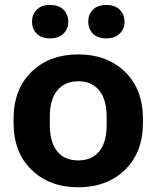

<svg xmlns="http://www.w3.org/2000/svg" viewBox="-20 -753 642 787"><path d="M35.6 -250Q35.6 -128.4 109.3 -56.9Q182.9 14.6 300.8 14.6Q418.7 14.6 492.3 -56.9Q565.9 -128.4 565.9 -250V-265.6Q565.9 -387.2 492.3 -458.6Q418.7 -530 300.8 -530Q182.9 -530 109.3 -458.6Q35.6 -387.2 35.6 -265.6ZM184.1 -273.7Q184.1 -345.5 215 -382.7Q245.8 -419.9 300.8 -419.9Q355.5 -419.9 386.4 -382.7Q417.2 -345.5 417.2 -273.7V-241.9Q417.2 -169.9 387 -132.7Q356.7 -95.5 300.8 -95.5Q244.9 -95.5 214.5 -132.7Q184.1 -169.9 184.1 -241.9ZM111.1 -663.8Q111.1 -635.3 130.1 -615.5Q149.2 -595.7 185.1 -595.7Q221.2 -595.7 240.5 -615.5Q259.8 -635.3 259.8 -663.8Q259.8 -693.1 240.5 -712.9Q221.2 -732.7 185.3 -732.7Q149.4 -732.7 130.2 -712.9Q111.1 -693.1 111.1 -663.8ZM341.6 -663.8Q341.6 -635.3 360.5 -615.5Q379.4 -595.7 415.5 -595.7Q451.7 -595.7 471.1 -615.5Q490.5 -635.3 490.5 -663.8Q490.5 -693.1 471.1 -712.9Q451.7 -732.7 415.8 -732.7Q379.6 -732.7 360.6 -712.9Q341.6 -693.1 341.6 -663.8Z"/></svg>

Font: Roboto Flex
Style: Regular
Weight: 400
Designer: Berlow after Robertson
Foundry: Google
Version: Version 3.200;gftools[0.9.32]